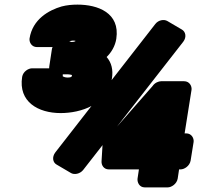

<svg xmlns="http://www.w3.org/2000/svg" viewBox="-20 -774 859 832"><path d="M288 -24C302 -16 326 -20 340 -37L774 -593C790 -614 784 -637 768 -646L705 -683C691 -691 667 -688 653 -670L220 -114C204 -93 209 -70 225 -61ZM780 -196 810 -385C812 -401 801 -422 778 -422H678C668 -422 651 -416 641 -401L435 -166C429 -159 424 -150 424 -141L420 -75C419 -57 431 -40 451 -40H582L576 0C574 16 584 38 607 38H707C723 38 746 23 750 0L756 -40H763C779 -40 802 -55 806 -78L819 -159C821 -175 810 -196 787 -196ZM280 -595C284 -596 290 -598 295 -598C301 -598 304 -598 307 -597V-596C306 -595 301 -592 290 -592ZM243 -284C329 -284 447 -320 465 -434C471 -472 463 -503 442 -527C462 -546 479 -574 484 -606C501 -719 403 -754 316 -754C293 -754 270 -752 247 -746C192 -730 121 -691 108 -607C106 -591 117 -570 140 -570H208C205 -565 205 -560 204 -555L194 -489C194 -489 193 -483 193 -478H119C103 -478 80 -464 76 -441C59 -333 145 -284 243 -284ZM273 -438C263 -438 256 -441 252 -443V-452H268C281 -452 289 -450 292 -449C292 -448 291 -446 291 -444C291 -441 286 -438 273 -438Z"/></svg>

Font: Asimov Print
Style: EIt
Weight: 500
Designer: Google
Version: Version 2.000980; 2014